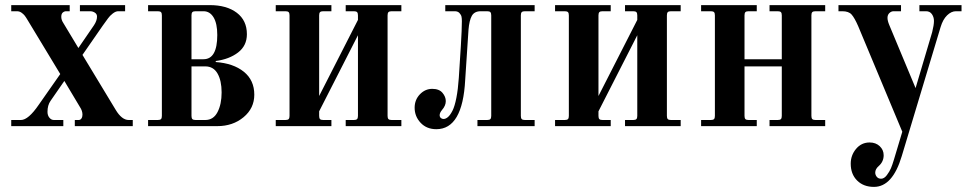

<svg xmlns="http://www.w3.org/2000/svg" viewBox="-20 -494 3816 752"><path d="M24 0H228V-24H191C184.3 -24 178.5 -27 173.5 -33C168.5 -39 166 -46.7 166 -56C166 -73.3 170 -87.7 178 -99L232 -177L293 -75C299.7 -65 303 -55 303 -45C303 -39 301.7 -34 299 -30C296.3 -26 292.7 -24 288 -24H273V0H500V-24H484C466 -24 449 -37.3 433 -64L303 -279L382 -393C391.3 -405.7 398.3 -415.3 403 -422C407.7 -428.7 413.8 -435 421.5 -441C429.2 -447 436.3 -450 443 -450H470V-474H293V-450H333C339.7 -450 345.8 -448.2 351.5 -444.5C357.2 -440.8 360 -435.7 360 -429C360 -418.3 356 -407 348 -395L287 -306L228 -404C222.7 -412 220 -420 220 -428C220 -436 222 -441.7 226 -445C230 -448.3 234.3 -450 239 -450H253V-474H24V-450H46C52.7 -450 58.7 -448.2 64 -444.5C69.3 -440.8 73.7 -436.8 77 -432.5C80.3 -428.2 84.3 -422 89 -414L216 -204L132 -84C104.7 -44 81.3 -24 62 -24H24Z M730 -40V-234H784C805.3 -234 821.3 -224.7 832 -206C842.7 -187.3 848 -162.7 848 -132C848 -101.3 842.7 -75.7 832 -55C821.3 -34.3 805.3 -24 784 -24H746C740 -24 735.8 -25.2 733.5 -27.5C731.2 -29.8 730 -34 730 -40ZM730 -262V-434C730 -440 731.2 -444.2 733.5 -446.5C735.8 -448.8 740 -450 746 -450H777C793.7 -450 806.8 -442 816.5 -426C826.2 -410 831 -387 831 -357C831 -293.7 813 -262 777 -262ZM560 0H831C871.7 0 906 -11.7 934 -35C962 -58.3 976 -87.7 976 -123C976 -161 962.3 -191 935 -213C907.7 -235 871 -247.7 825 -251V-255C860.3 -259.7 889.5 -270.8 912.5 -288.5C935.5 -306.2 947 -330 947 -360C947 -396 933.8 -424 907.5 -444C881.2 -464 845.7 -474 801 -474H560V-450H598C604 -450 608.2 -448.8 610.5 -446.5C612.8 -444.2 614 -440 614 -434V-40C614 -34 612.8 -29.8 610.5 -27.5C608.2 -25.2 604 -24 598 -24H560Z M1060 0H1278V-24H1246C1240 -24 1235.8 -25.2 1233.5 -27.5C1231.2 -29.8 1230 -34 1230 -40V-58L1382 -356V-40C1382 -34 1380.8 -29.8 1378.5 -27.5C1376.2 -25.2 1372 -24 1366 -24H1334V0H1552V-24H1514C1508 -24 1503.8 -25.2 1501.5 -27.5C1499.2 -29.8 1498 -34 1498 -40V-434C1498 -440 1499.2 -444.2 1501.5 -446.5C1503.8 -448.8 1508 -450 1514 -450H1552V-474H1334V-450H1366C1372 -450 1376.2 -448.8 1378.5 -446.5C1380.8 -444.2 1382 -440 1382 -434V-416L1230 -118V-434C1230 -440 1231.2 -444.2 1233.5 -446.5C1235.8 -448.8 1240 -450 1246 -450H1278V-474H1060V-450H1098C1104 -450 1108.2 -448.8 1110.5 -446.5C1112.8 -444.2 1114 -440 1114 -434V-40C1114 -34 1112.8 -29.8 1110.5 -27.5C1108.2 -25.2 1104 -24 1098 -24H1060Z M1604 -72C1604 -49.3 1611.8 -29.7 1627.5 -13C1643.2 3.7 1663.7 12 1689 12C1757.7 12 1795.3 -52.3 1802 -181L1815 -378C1817 -402 1821.3 -420 1828 -432C1834.7 -444 1846.3 -450 1863 -450H1888C1894 -450 1898.2 -448.8 1900.5 -446.5C1902.8 -444.2 1904 -440 1904 -434V-40C1904 -34 1902.8 -29.8 1900.5 -27.5C1898.2 -25.2 1894 -24 1888 -24H1850V0H2074V-24H2036C2030 -24 2025.8 -25.2 2023.5 -27.5C2021.2 -29.8 2020 -34 2020 -40V-434C2020 -440 2021.2 -444.2 2023.5 -446.5C2025.8 -448.8 2030 -450 2036 -450H2074V-474H1724V-450H1761C1769 -450 1775.2 -447.7 1779.5 -443C1783.8 -438.3 1786.5 -433.7 1787.5 -429C1788.5 -424.3 1789 -418.3 1789 -411C1789 -390.3 1787.7 -358 1785 -314L1777 -189C1775 -159 1771.8 -133 1767.5 -111C1763.2 -89 1758.2 -72.3 1752.5 -61C1746.8 -49.7 1741 -41.3 1735 -36C1729 -30.7 1723 -28 1717 -28C1713 -28 1709.5 -29.3 1706.5 -32C1703.5 -34.7 1702 -38.3 1702 -43C1702 -49 1705 -55.7 1711 -63C1721 -74.3 1726 -86 1726 -98C1726 -109.3 1721.7 -120.2 1713 -130.5C1704.3 -140.8 1691 -146 1673 -146C1654.3 -146 1638.2 -138.8 1624.5 -124.5C1610.8 -110.2 1604 -92.7 1604 -72Z M2154 0H2372V-24H2340C2334 -24 2329.8 -25.2 2327.5 -27.5C2325.2 -29.8 2324 -34 2324 -40V-58L2476 -356V-40C2476 -34 2474.8 -29.8 2472.5 -27.5C2470.2 -25.2 2466 -24 2460 -24H2428V0H2646V-24H2608C2602 -24 2597.8 -25.2 2595.5 -27.5C2593.2 -29.8 2592 -34 2592 -40V-434C2592 -440 2593.2 -444.2 2595.5 -446.5C2597.8 -448.8 2602 -450 2608 -450H2646V-474H2428V-450H2460C2466 -450 2470.2 -448.8 2472.5 -446.5C2474.8 -444.2 2476 -440 2476 -434V-416L2324 -118V-434C2324 -440 2325.2 -444.2 2327.5 -446.5C2329.8 -448.8 2334 -450 2340 -450H2372V-474H2154V-450H2192C2198 -450 2202.2 -448.8 2204.5 -446.5C2206.8 -444.2 2208 -440 2208 -434V-40C2208 -34 2206.8 -29.8 2204.5 -27.5C2202.2 -25.2 2198 -24 2192 -24H2154Z M2726 0H2944V-24H2912C2906 -24 2901.8 -25.2 2899.5 -27.5C2897.2 -29.8 2896 -34 2896 -40V-234H3042V-40C3042 -34 3040.8 -29.8 3038.5 -27.5C3036.2 -25.2 3032 -24 3026 -24H2994V0H3212V-24H3174C3168 -24 3163.8 -25.2 3161.5 -27.5C3159.2 -29.8 3158 -34 3158 -40V-434C3158 -440 3159.2 -444.2 3161.5 -446.5C3163.8 -448.8 3168 -450 3174 -450H3212V-474H2994V-450H3026C3032 -450 3036.2 -448.8 3038.5 -446.5C3040.8 -444.2 3042 -440 3042 -434V-262H2896V-434C2896 -440 2897.2 -444.2 2899.5 -446.5C2901.8 -448.8 2906 -450 2912 -450H2944V-474H2726V-450H2764C2770 -450 2774.2 -448.8 2776.5 -446.5C2778.8 -444.2 2780 -440 2780 -434V-40C2780 -34 2778.8 -29.8 2776.5 -27.5C2774.2 -25.2 2770 -24 2764 -24H2726Z M3264 -450H3279C3295.7 -450 3307.8 -445.7 3315.5 -437C3323.2 -428.3 3331.7 -413.3 3341 -392L3514 22L3481 132C3477 145.3 3473.2 156.3 3469.5 165C3465.8 173.7 3460.5 182.7 3453.5 192C3446.5 201.3 3439 206 3431 206C3423.7 206 3418 203.5 3414 198.5C3410 193.5 3408 188 3408 182C3408 172.7 3412.7 164 3422 156C3434.7 144.7 3441 130.7 3441 114C3441 100 3435.8 88.2 3425.5 78.5C3415.2 68.8 3402 64 3386 64C3364.7 64 3347 72.3 3333 89C3319 105.7 3312 125 3312 147C3312 174.3 3320.3 196.3 3337 213C3353.7 229.7 3375.7 238 3403 238C3451.7 238 3488 197.7 3512 117L3664 -388C3670 -408 3678.5 -423.3 3689.5 -434C3700.5 -444.7 3712 -450 3724 -450H3746V-474H3581V-450H3607C3617 -450 3624.7 -446.2 3630 -438.5C3635.3 -430.8 3638 -422 3638 -412C3638 -401.3 3635.7 -386.7 3631 -368L3566 -149L3463 -396C3458.3 -407.3 3456 -416.7 3456 -424C3456 -432 3458.5 -438.3 3463.5 -443C3468.5 -447.7 3474 -450 3480 -450H3509V-474H3264Z"/></svg>

Font: Km Standard TT
Style: Bold
Weight: 700
Designer: Alexey Kryukov <alexios@thessalonica.org.ru>
Version: Version 2.0.2